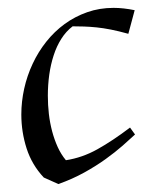

<svg xmlns="http://www.w3.org/2000/svg" viewBox="-20 -458 397 488"><path d="M323.2 -116.2Q310.1 -104 291.5 -87.6Q272.9 -71.3 248.5 -53.7Q224.1 -36.1 194.1 -19.5Q164.1 -2.9 128.4 9.8L91.3 -6.8Q61 -39.1 47.6 -80.8Q34.2 -122.6 34.2 -167Q34.2 -199.7 41.5 -232.7Q48.8 -265.6 63 -295.9Q77.1 -326.2 97.7 -352.1Q118.2 -377.9 144.3 -397Q170.4 -416 201.7 -427Q232.9 -438 268.6 -438Q293.5 -438 322.3 -432.1L306.2 -372.1Q281.7 -378.9 262 -382.8Q242.2 -386.7 225.3 -388.4Q208.5 -390.1 193.6 -390.6Q178.7 -391.1 164.6 -391.1Q147.9 -378.4 136 -359.6Q124 -340.8 116.5 -317.6Q108.9 -294.4 105.2 -268.1Q101.6 -241.7 101.6 -214.8Q101.6 -191.4 104.2 -168.5Q106.9 -145.5 112.5 -124.3Q118.2 -103 126.7 -84.2Q135.3 -65.4 147.5 -50.8Q189 -57.1 227.5 -78.6Q266.1 -100.1 310.5 -133.8Z"/></svg>

Font: Simonetta
Style: Italic
Weight: 400
Italic angle: -2°
Designer: Gayaneh Bagdasaryan
Foundry: BrownFox
Version: Version 1.001